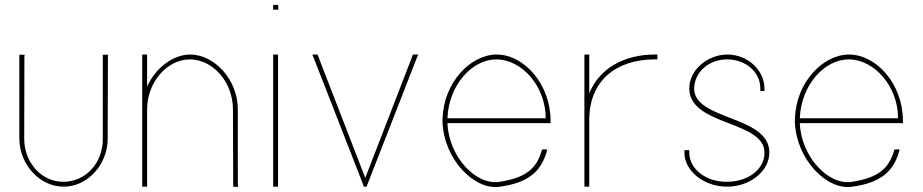

<svg xmlns="http://www.w3.org/2000/svg" viewBox="-20 -777 3793 789"><path d="M59.5 -543V-552H81.2L80.3 -542L79.5 -207C79.5 -108 151.8 -29 241 -30C331.1 -30 403.5 -107 402.5 -207V-543V-552H424.5L423.5 -542L422.5 -207C422.5 -100 338.8 -9 241 -10C144.1 -10 60.5 -99 59.5 -207Z M584.5 -420.9C618.6 -498.1 691.1 -552.3 761 -553C861.3 -553 958.3 -449 957.3 -326V-20L958.3 -9H939.3L938.3 -19L937.3 -326C937.3 -442 854.3 -532 761 -533C668.5 -533 584.5 -442 584.5 -326V-316V-20V-10H564.5V-20V-316V-326V-543V-553H584.5V-543Z M1112.5 -737H1102.5V-757H1112.5H1113.5H1123.5V-737H1113.5ZM1102.5 -543V-553H1122.5V-543V-20V-10H1102.5V-20Z M1269.2 -539 1263.2 -553H1285.2L1287.2 -547L1481 -46L1674.8 -547L1676.8 -553H1698.8L1692.8 -539L1488.7 -16L1487 -10H1475L1473.3 -16Z M1818.7 -291H2222.5C2222.5 -422 2125.5 -532 2020.5 -533C1919.3 -533 1824.1 -427.2 1818.7 -291ZM1798.8 -271H1798.5V-281V-291H1798.7C1803.4 -436.3 1911.4 -552 2020.5 -553C2134.5 -553 2242.5 -430 2242.5 -281V-271H2232.5H1818.7C1824 -134.1 1935.3 -13.4 2034.1 -30C2140.5 -47 2183.5 -83 2205.5 -156L2208.5 -163H2228.5L2225.5 -150C2201.5 -71 2149.5 -26 2035.8 -10C1927.8 7.6 1805.2 -124.9 1798.8 -271Z M2401.5 -393.6C2443.1 -496.5 2545.5 -553 2671.5 -553H2681.5V-533H2671.5C2512.9 -533 2402.5 -446.6 2401.5 -286.4V-282V-272V-20V-10H2381.5V-20V-272V-282C2381.5 -283.4 2381.5 -284.7 2381.5 -286.1V-543V-553H2401.5V-543Z M3121.5 -413V-403H3104.5V-413C3104.5 -480 3046.7 -532 2968.5 -533C2891.2 -533 2833.3 -479 2832.5 -413C2832.5 -282 3142.5 -303 3141.5 -150C3141.5 -73 3060.6 -9 2967 -10C2874.3 -10 2792.5 -73 2792.5 -150V-160H2812.5V-150C2812.5 -83 2880.3 -29 2967 -30C3054.5 -30 3122.5 -82 3121.5 -150C3121.5 -282 2813.5 -259 2812.5 -413C2812.5 -490 2886.9 -552 2968.5 -553C3051 -553 3121.5 -490 3121.5 -413Z M3266.7 -291H3670.5C3670.5 -422 3573.5 -532 3468.5 -533C3367.3 -533 3272.1 -427.2 3266.7 -291ZM3246.8 -271H3246.5V-281V-291H3246.7C3251.4 -436.3 3359.4 -552 3468.5 -553C3582.5 -553 3690.5 -430 3690.5 -281V-271H3680.5H3266.7C3272 -134.1 3383.3 -13.4 3482.1 -30C3588.5 -47 3631.5 -83 3653.5 -156L3656.5 -163H3676.5L3673.5 -150C3649.5 -71 3597.5 -26 3483.8 -10C3375.8 7.6 3253.2 -124.9 3246.8 -271Z"/></svg>

Font: Nordica Plus
Style: NordicaClassicUltraLightCond
Weight: 300
Version: Version 1.01